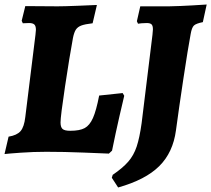

<svg xmlns="http://www.w3.org/2000/svg" viewBox="-23 -672 935 850"><path d="M-3 10 15 -67Q52 -73 68 -91.5Q84 -110 89 -154L134 -518Q136 -536 136 -540Q136 -557 129 -563.5Q122 -570 106 -570L78 -569Q77 -572 75.5 -574.5Q74 -577 73 -580L89 -645L232 -644Q260 -644 322.5 -646.5Q385 -649 406 -650L387 -569Q353 -565 337 -559Q321 -553 313 -541Q305 -529 300 -504Q285 -423 265 -290Q245 -157 245 -130Q245 -109 254 -101Q263 -93 288 -93Q330 -93 352 -105Q374 -117 388.5 -149.5Q403 -182 416 -249L520 -260L527 -248Q522 -228 505.5 -156Q489 -84 473 -5L459 8Q434 7 347.5 3.5Q261 0 182 0Q125 0 69 4Q13 8 -3 10ZM654 -542Q654 -558 648 -564Q642 -570 627 -570Q615 -570 603.5 -569Q592 -568 588 -567L583 -578L598 -644H726Q776 -645 826.5 -648Q877 -651 892 -652L875 -574Q845 -568 835.5 -559Q826 -550 821 -521Q809 -457 789 -324.5Q769 -192 756 -95Q743 3 682 63.5Q621 124 500 158L472 115L476 102Q520 72 544.5 44Q569 16 582 -23Q595 -62 604 -127L652 -518Q654 -536 654 -542Z"/></svg>

Font: Alegreya ExtraBold
Style: Italic
Weight: 800
Italic angle: -7°
Designer: Juan Pablo del Peral
Foundry: Huerta Tipografica
Version: Version 2.007; ttfautohint (v1.6)